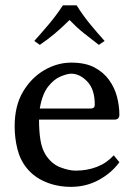

<svg xmlns="http://www.w3.org/2000/svg" viewBox="-20 -705 520 735"><path d="M415.5 -110.4 437 -84Q406.7 -42.5 358.2 -16.1Q309.6 10.3 252 10.3Q199.2 10.3 155.3 -8.1Q111.3 -26.4 84 -59.6Q57.6 -91.3 46.9 -133.5Q36.1 -175.8 36.1 -221.7Q36.1 -300.3 68.1 -354Q100.1 -407.7 149.7 -436.5Q199.2 -465.3 252.9 -465.3Q306.6 -465.3 341.6 -446.8Q376.5 -428.2 397.7 -398.7Q418.9 -369.1 428 -334.2Q437 -299.3 437 -265.1Q437 -247.1 417.5 -247.1H129.4Q129.4 -201.2 135 -168Q140.6 -134.8 154.8 -112.3Q177.2 -77.6 210.4 -64.7Q243.7 -51.8 270 -51.8Q313.5 -51.8 350.8 -66.2Q388.2 -80.6 415.5 -110.4ZM132.3 -289.6H327.6Q342.8 -289.6 342.8 -304.2Q342.8 -363.3 314 -393.1Q285.2 -422.9 252.9 -422.9Q237.8 -422.9 212.2 -412.4Q186.5 -401.9 164.1 -373.3Q141.6 -344.7 132.3 -289.6ZM273.4 -684.6Q296.4 -647.5 324.2 -613.5Q352.1 -579.6 380.4 -548.3L358.4 -533.2Q327.6 -556.6 300.5 -578.4Q273.4 -600.1 246.1 -628.4Q216.3 -598.6 189.7 -576.4Q163.1 -554.2 132.3 -533.2L111.3 -548.3Q139.6 -579.6 168.5 -614Q197.3 -648.4 220.7 -684.6Z"/></svg>

Font: Kurinto Seri
Style: Regular
Weight: 400
Designer: Kurinto was developed by Clint Goss from a range of fonts that are compatible with the SIL Open Font License Version 1.1
Foundry: Clinton F. Goss
Version: Version 2.196; July 25, 2020